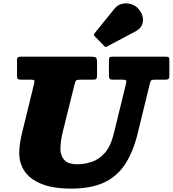

<svg xmlns="http://www.w3.org/2000/svg" viewBox="-20 -1083 1015 1128"><path d="M418 -587 349 -310Q341 -278 338 -251.2Q335 -224.5 335 -205Q335 -171.5 356.5 -144.8Q378 -118 434 -118Q476 -118 518.5 -131.8Q561 -145.5 595.8 -184.5Q630.5 -223.5 649 -300L719.5 -588Q723.5 -604.5 721.5 -609.8Q719.5 -615 699 -615H645Q626.5 -615 623.2 -620.8Q620 -626.5 620 -645V-724Q620 -739.5 622.8 -744.8Q625.5 -750 641 -750H955Q970 -750 972.5 -745Q975 -740 975 -725V-635Q975 -622.5 969.5 -618.8Q964 -615 952 -615H891Q875 -615 869.8 -611.8Q864.5 -608.5 861.5 -596L789 -300Q762 -189 714.2 -117Q666.5 -45 589.8 -10Q513 25 399 25Q290.5 25 223 -2.8Q155.5 -30.5 124.2 -77.5Q93 -124.5 93 -182Q93 -210 97.2 -239.5Q101.5 -269 109 -300L180.5 -592Q184.5 -606.5 181 -610.8Q177.5 -615 158 -615H103Q88.5 -615 84.2 -619.2Q80 -623.5 80 -639V-728.5Q80 -742.5 85 -746.2Q90 -750 103 -750H515Q535.5 -750 542.8 -745.2Q550 -740.5 550 -718.5V-640Q550 -623.5 545.5 -619.2Q541 -615 525 -615H458Q433.5 -615 428.2 -611Q423 -607 418 -587ZM794.5 -1030Q824.5 -993 819.5 -956Q814.5 -919 776 -898.5L608 -809.5Q602.5 -806 599.5 -807Q596.5 -808 592.5 -812.5L536 -870.5Q527.5 -879.5 536.5 -888.5L653.5 -1033Q671.5 -1055 698.2 -1060.8Q725 -1066.5 751.5 -1058.2Q778 -1050 794.5 -1030Z"/></svg>

Font: Besley* Fatface
Style: Italic
Weight: 900
Italic angle: -13°
Designer: Owen Earl
Foundry: indestructible type*
Version: Version 3.000; ttfautohint (v1.8.3)